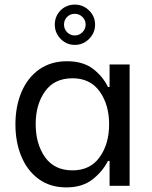

<svg xmlns="http://www.w3.org/2000/svg" viewBox="-20 -807 660 834"><path d="M47 -267Q47 -345 73.5 -407.5Q100 -470 150.5 -505.5Q201 -541 271 -541Q341 -541 384 -508Q427 -475 449 -429H456V-527H543V0H456V-108H449Q425 -61 381 -27Q337 7 268 7Q198 7 148.5 -29Q99 -65 73 -127Q47 -189 47 -267ZM135 -268Q135 -182 175.5 -124.5Q216 -67 295 -67Q372 -67 413 -124.5Q454 -182 454 -267Q454 -352 413 -409.5Q372 -467 295 -467Q216 -467 175.5 -410Q135 -353 135 -268ZM243 -762Q269 -787 305 -787Q341 -787 367 -761.5Q393 -736 393 -700Q393 -664 367 -638Q341 -612 305 -612Q269 -612 243.5 -638Q218 -664 218 -700Q218 -736 243 -762ZM258 -700Q258 -681 271.5 -667Q285 -653 305 -653Q324 -653 338 -667Q352 -681 352 -700Q352 -720 338 -733.5Q324 -747 305 -747Q285 -747 271.5 -733.5Q258 -720 258 -700Z"/></svg>

Font: Lopes Sans
Style: Regular
Weight: 400
Designer: Gabriel Lam, Diego Maldonado
Foundry: TypeRant, Foresti Design
Version: Version 4.000